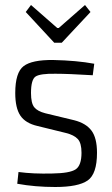

<svg xmlns="http://www.w3.org/2000/svg" viewBox="-20 -737 448 768"><path d="M342 -689 227 -566H197L83 -689L104 -717L209 -625H215L320 -717ZM193 -497Q287 -495 357 -482L351 -436Q253 -442 202 -442Q141 -443 122.5 -431Q104 -419 104 -365Q104 -324 117 -308Q130 -292 161 -284L277 -256Q324 -244 346 -214.5Q368 -185 368 -126Q368 -41 330.5 -15Q293 11 201 11Q120 11 49 -2L54 -49Q113 -41 189 -43Q259 -44 282.5 -59.5Q306 -75 306 -126Q306 -165 291 -181Q276 -197 244 -205L130 -233Q82 -244 61.5 -274.5Q41 -305 41 -365Q41 -447 74.5 -472.5Q108 -498 193 -497Z"/></svg>

Font: exo2condensed_l
Style: Regular
Weight: 300
Width: 3
Designer: Natanael Gama
Version: Version 1.001;PS 001.001;hotconv 1.0.70;makeotf.lib2.5.58329